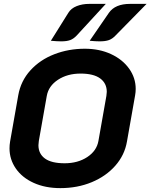

<svg xmlns="http://www.w3.org/2000/svg" viewBox="-20 -960 775 989"><path d="M29 -196Q29 -213 32 -231L74 -469Q87 -543 136.5 -597.5Q186 -652 259.5 -680.5Q333 -709 417 -709Q492 -709 551.5 -681.5Q611 -654 645 -606.5Q679 -559 679 -502Q679 -486 676 -469L634 -231Q622 -161 574 -106.5Q526 -52 452.5 -21.5Q379 9 291 9Q213 9 153.5 -18Q94 -45 61.5 -92Q29 -139 29 -196ZM487 -234 528 -466Q530 -480 530 -487Q530 -531 496 -556Q462 -581 395 -581Q327 -581 278.5 -549Q230 -517 221 -466L180 -234Q178 -218 178 -212Q178 -168 211.5 -143.5Q245 -119 313 -119Q381 -119 429.5 -151Q478 -183 487 -234ZM332 -894Q346 -917 375 -928.5Q404 -940 440 -940H525L375 -777Q359 -760 341.5 -753.5Q324 -747 295 -747Q274 -747 242 -750ZM541 -894Q573 -940 650 -940H735L575 -777Q559 -760 541 -753.5Q523 -747 493 -747Q472 -747 442 -750Z"/></svg>

Font: K2D ExtraBold
Style: Italic
Weight: 800
Italic angle: -10°
Designer: Katatrad Aksorn Co.,Ltd.
Foundry: Cadson Demak Co.,Ltd.
Version: Version 1.000; ttfautohint (v1.6)